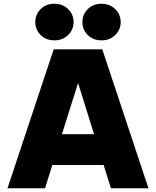

<svg xmlns="http://www.w3.org/2000/svg" viewBox="-20 -1003 831 1023"><path d="M521 -788Q476 -788 447.5 -816.5Q419 -845 419 -885Q419 -926 447.5 -954.5Q476 -983 521 -983Q565 -983 594 -954.5Q623 -926 623 -885Q623 -845 594 -816.5Q565 -788 521 -788ZM270 -788Q225 -788 196.5 -816.5Q168 -845 168 -885Q168 -926 196.5 -954.5Q225 -983 270 -983Q314 -983 343 -954.5Q372 -926 372 -885Q372 -845 343 -816.5Q314 -788 270 -788ZM20 0 266 -740H525L771 0H571L532 -124H259L220 0ZM310 -288H481L396 -561Z"/></svg>

Font: Be Vietnam Pro Black
Style: Regular
Weight: 900
Designer: Lam Bao, Tony Le, Vietanh Nguyen
Foundry: Yellow Type Foundry
Version: Version 1.002; ttfautohint (v1.8.3)